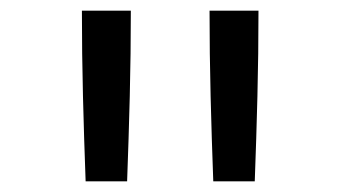

<svg xmlns="http://www.w3.org/2000/svg" viewBox="-20 -792 640 361"><path d="M141 -451Q138 -531 136 -611Q134 -691 134 -772H226Q226 -691 224 -611Q222 -531 219 -451ZM381 -451Q378 -531 376 -611Q374 -691 374 -772H466Q466 -691 464 -611Q462 -531 459 -451Z"/></svg>

Font: Iosevka Curly Slab Extended
Style: Regular
Weight: 400
Width: 7
Monospace: yes
Designer: Belleve Invis
Foundry: Belleve Invis
Version: Version 11.1.0; ttfautohint (v1.8.3)